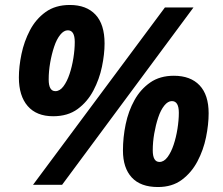

<svg xmlns="http://www.w3.org/2000/svg" viewBox="-20 -744 896 773"><path d="M194 -276Q127 -276 91.5 -317Q56 -358 56 -432Q56 -476 66.5 -526.5Q77 -577 100.5 -622Q124 -667 163.5 -695.5Q203 -724 261 -724Q328 -724 364.5 -685Q401 -646 401 -569Q401 -526 390.5 -475.5Q380 -425 356 -379.5Q332 -334 292.5 -305Q253 -276 194 -276ZM113 0 644 -714H759L230 0ZM203 -377Q221 -377 235.5 -396.5Q250 -416 260 -446Q270 -476 275.5 -510.5Q281 -545 281 -575Q281 -622 253 -622Q237 -622 222.5 -604Q208 -586 198 -556Q188 -526 182 -491.5Q176 -457 176 -424Q176 -377 203 -377ZM616 9Q546 9 510.5 -29.5Q475 -68 475 -138Q475 -191 486 -244Q497 -297 521.5 -341Q546 -385 585 -412Q624 -439 680 -439Q747 -439 783.5 -400.5Q820 -362 820 -288Q820 -243 809.5 -191.5Q799 -140 775 -94.5Q751 -49 712 -20Q673 9 616 9ZM622 -92Q640 -92 654.5 -111.5Q669 -131 679 -161Q689 -191 694.5 -225.5Q700 -260 700 -290Q700 -337 672 -337Q656 -337 641.5 -319Q627 -301 617 -271Q607 -241 601 -206.5Q595 -172 595 -139Q595 -92 622 -92Z"/></svg>

Font: Noto IKEA Latin
Style: Bold Italic
Weight: 700
Italic angle: -12°
Designer: Monotype Design Team
Foundry: Monotype Imaging Inc.
Version: Version 1.0